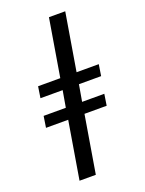

<svg xmlns="http://www.w3.org/2000/svg" viewBox="-176 -905 852 1130"><g transform="rotate(-20 250.0 -340.0)"><path d="M119 143 179 -217H40L51 -288H190L208 -392H69L80 -463H219L279 -823H381L321 -463H460L449 -392H310L292 -288H431L420 -217H281L221 143Z"/></g></svg>

Font: Iosevka Term Curly Semibold
Style: Italic
Weight: 600
Italic angle: -9°
Designer: Belleve Invis
Foundry: Belleve Invis
Version: Version 32.3.0